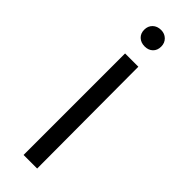

<svg xmlns="http://www.w3.org/2000/svg" viewBox="-283 -866 880 880"><g transform="rotate(45 157.0 -425.5)"><path d="M154 -744Q129 -744 113.5 -758.5Q98 -773 98 -797Q98 -821 113.5 -836Q129 -851 154 -851Q177 -851 192.5 -836Q208 -821 208 -797Q208 -773 193 -758.5Q178 -744 154 -744ZM113 0V-658H199L201 0Z"/></g></svg>

Font: EauTest Medium
Style: Regular
Weight: 500
Designer: Christian Thalmann (Catharsis Fonts)
Version: Version 0.001;PS 000.001;hotconv 1.0.88;makeotf.lib2.5.64775